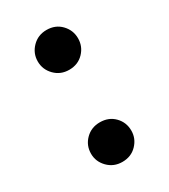

<svg xmlns="http://www.w3.org/2000/svg" viewBox="-140 -586 596 677"><g transform="rotate(-30 157.5 -247.5)"><path d="M76 -59Q76 -27 99.5 -3Q123 21 158 21Q194 21 217 -3Q240 -27 240 -59Q240 -93 217 -116.5Q194 -140 158 -140Q123 -140 99.5 -116.5Q76 -93 76 -59ZM76 -435Q76 -402 99.5 -378Q123 -354 158 -354Q194 -354 217 -378Q240 -402 240 -435Q240 -468 217 -492Q194 -516 158 -516Q123 -516 99.5 -492Q76 -468 76 -435Z"/></g></svg>

Font: Jost SemiBold
Style: Regular
Weight: 600
Version: Version 3.710